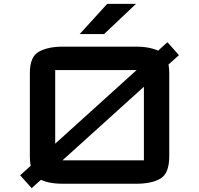

<svg xmlns="http://www.w3.org/2000/svg" viewBox="-20 -950 1037 1000"><path d="M135.5 -570Q135.5 -655.5 183.2 -681.2Q231 -707 306.5 -707H689.5Q765.5 -707 813.5 -681.2Q861.5 -655.5 861.5 -570V-136Q861.5 -47 815.8 -20Q770 7 689.5 7H306.5Q226 7 180.8 -20.2Q135.5 -47.5 135.5 -136ZM267.5 -585V-115Q267.5 -115 267.5 -115Q267.5 -115 267.5 -115H729.5Q729.5 -115 729.5 -115Q729.5 -115 729.5 -115V-585Q729.5 -585 729.5 -585Q729.5 -585 729.5 -585H267.5Q267.5 -585 267.5 -585Q267.5 -585 267.5 -585ZM145 30 85 -37 183.5 -126 186 -128 744 -632.5 744.5 -633 852 -730 912 -663 803 -564.5 243.5 -59 239 -55ZM395 -772.5 538.5 -930H688.5L522 -772.5Z"/></svg>

Font: Science Gothic
Style: Regular
Weight: 400
Designer: Thomas Phinney, Vassil Kateliev, Brandon Buerkle
Foundry: Font Detective LLC
Version: Version 1.018